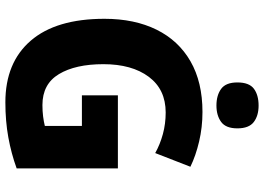

<svg xmlns="http://www.w3.org/2000/svg" viewBox="-154 -819 983 715"><g transform="rotate(90 337.5 -461.5)"><path d="M335 -409H607V-32Q552 -12 491.5 -1Q431 10 361 10Q213 10 131.5 -84.5Q50 -179 50 -359Q50 -471 90.5 -553Q131 -635 208.5 -679.5Q286 -724 397 -724Q454 -724 507 -711.5Q560 -699 601 -679L550 -548Q518 -566 479.5 -576.5Q441 -587 399 -587Q313 -587 266 -524Q219 -461 219 -355Q219 -251 256 -189.5Q293 -128 371 -128Q394 -128 413.5 -130.5Q433 -133 449 -137V-275H335ZM373 -933Q411 -933 434.5 -915Q458 -897 458 -854Q458 -811 434 -793.5Q410 -776 373 -776Q335 -776 311 -793.5Q287 -811 287 -854Q287 -898 310.5 -915.5Q334 -933 373 -933Z"/></g></svg>

Font: Noto Sans Telugu SemiCondensed ExtraBold
Style: Regular
Weight: 800
Width: 4
Designer: Jelle Bosma - Monotype Design Team
Foundry: Monotype Imaging Inc.
Version: Version 2.005; ttfautohint (v1.8.4.7-5d5b)